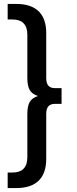

<svg xmlns="http://www.w3.org/2000/svg" viewBox="-20 -762 391 976"><path d="M293 -314H259C229.7 -314 215 -330.7 215 -364V-594C215 -642.7 202.2 -679.5 176.5 -704.5C150.8 -729.5 113 -742 63 -742H19V-663H43C93.7 -663 119 -637 119 -585V-366C119 -338 123.2 -317.2 131.5 -303.5C139.8 -289.8 153.7 -280 173 -274C153.7 -268 139.8 -258.2 131.5 -244.5C123.2 -230.8 119 -210 119 -182V37C119 89 93.7 115 43 115H19V194H63C113 194 150.8 181.5 176.5 156.5C202.2 131.5 215 94.7 215 46V-184C215 -217.3 229.7 -234 259 -234H293Z"/></svg>

Font: ICO Headline
Style: Regular
Weight: 500
Designer: Julieta Ulanovsky
Foundry: Julieta Ulanovsky
Version: Version 7.200